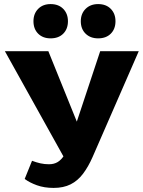

<svg xmlns="http://www.w3.org/2000/svg" viewBox="-20 -909 700 941"><path d="M243 12Q197 12 161 -1Q125 -14 101 -32L137 -121Q158 -113 178 -108.5Q198 -104 220 -104Q245 -104 263 -115Q281 -126 296 -150Q311 -174 323 -212L471 -658H660L434 -140Q413 -92 387 -57.5Q361 -23 326 -5.5Q291 12 243 12ZM310 -108 4 -658H217L407 -188ZM228 -721Q190 -721 167 -744Q144 -767 144 -805Q144 -842 167 -865.5Q190 -889 228 -889Q267 -889 290 -865.5Q313 -842 313 -805Q313 -767 290 -744Q267 -721 228 -721ZM461 -721Q423 -721 399.5 -744Q376 -767 376 -805Q376 -842 399.5 -865.5Q423 -889 461 -889Q500 -889 523 -865.5Q546 -842 546 -805Q546 -767 523 -744Q500 -721 461 -721Z"/></svg>

Font: Ysabeau Office Black
Style: Regular
Weight: 900
Designer: Christian Thalmann (Catharsis Fonts)
Version: Version 2.001;gftools[0.9.30]; featfreeze: tnum,lnum,ss02